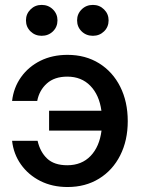

<svg xmlns="http://www.w3.org/2000/svg" viewBox="-20 -751 574 783"><path d="M255.4 11.7Q193.4 11.7 144.5 -12.9Q95.7 -37.6 65.4 -80.3Q35.2 -123 29.3 -176.8H133.3Q143.6 -131.3 172.4 -104.2Q201.2 -77.1 254.4 -77.1Q313 -77.1 349.4 -115Q385.7 -152.8 394 -218.3H180.2V-299.3H393.6Q384.8 -363.8 348.4 -401.1Q312 -438.5 254.4 -438.5Q202.1 -438.5 171.1 -410.6Q140.1 -382.8 131.8 -339.4H29.3Q35.6 -394 65.9 -436.5Q96.2 -479 144.8 -503.2Q193.4 -527.3 255.4 -527.3Q328.6 -527.3 384 -492.9Q439.5 -458.5 470.2 -397.5Q501 -336.4 501 -256.8Q501 -178.2 470.2 -117.4Q439.5 -56.6 384 -22.5Q328.6 11.7 255.4 11.7ZM358.9 -605Q331.5 -605 313 -623Q294.4 -641.1 294.4 -668Q294.4 -694.3 313 -712.6Q331.5 -731 358.9 -731Q385.7 -731 404.3 -712.6Q422.9 -694.3 422.9 -668Q422.9 -641.1 404.3 -623Q385.7 -605 358.9 -605ZM149.9 -605Q123 -605 104.5 -623Q85.9 -641.1 85.9 -668Q85.9 -694.3 104.5 -712.6Q123 -731 149.9 -731Q177.2 -731 195.8 -712.6Q214.4 -694.3 214.4 -668Q214.4 -641.1 195.8 -623Q177.2 -605 149.9 -605Z"/></svg>

Font: Inter Display Medium
Style: Regular
Weight: 500
Designer: Rasmus Andersson
Foundry: rsms
Version: Version 4.001;git-9221beed3